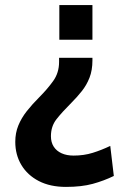

<svg xmlns="http://www.w3.org/2000/svg" viewBox="-20 -520 477 754"><path d="M343 -293V-283Q343 -244 331.5 -214.8Q320 -185.5 301.2 -162Q282.5 -138.5 261 -117Q223.5 -79.5 201.8 -51.8Q180 -24 180 15Q180 39 191 56Q202 73 222 82Q242 91 269 91Q309.5 91 344 80.2Q378.5 69.5 413 53L427 171Q388 190 344.2 202Q300.5 214 239 214Q177 214 132.5 191Q88 168 64 128Q40 88 40 37Q40 2 52 -27.2Q64 -56.5 85.2 -83.5Q106.5 -110.5 135 -139Q165.5 -169.5 188.8 -201.8Q212 -234 212 -277V-293ZM343 -500V-364H213V-500Z"/></svg>

Font: Cabin Resolve
Style: Bold-Resolve
Weight: 700
Designer: Pablo Impallari
Foundry: Pablo Impallari. http://www.impallari.com Igino Marini. http://www.ikern.com
Version: Version 3.001